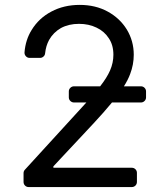

<svg xmlns="http://www.w3.org/2000/svg" viewBox="-20 -757 645 777"><path d="M75.3 -21V-56.1Q75.3 -64.3 80.6 -70L315.3 -326.7L329.5 -342.3H279.5Q271 -342.3 264.7 -348.4Q258.5 -354.4 258.5 -362.9V-387.1Q258.5 -395.6 264.7 -401.6Q271 -407.7 279.5 -407.7H385.3Q412.6 -442.5 425.4 -471.9Q438.9 -502.8 438.9 -535.5Q438.9 -574.6 420.5 -601.9Q402.3 -630.3 370.7 -645.2Q339.1 -660.5 299.7 -660.5Q258.2 -660.5 226.6 -643.5Q195.7 -625.7 178.6 -595.2Q165.8 -571.7 162.6 -541.5Q161.9 -533.4 155.9 -528.1Q149.9 -522.7 142 -522.7H99.8Q90.9 -522.7 84.7 -529.5Q78.5 -536.2 79.2 -545.5Q83.5 -596.2 107.6 -634.9Q136.7 -683.2 187.9 -710.2Q238.6 -737.2 302.6 -737.2Q366.5 -737.2 415.8 -710.2Q464.8 -683.6 493.3 -637.4Q521.3 -590.9 521.3 -535.5Q521.3 -495.7 506.7 -457.4Q498.2 -434.3 481.5 -407.7H550.4Q558.9 -407.7 565 -401.6Q571 -395.6 571 -387.1V-362.9Q571 -354.4 565 -348.4Q558.9 -342.3 550.4 -342.3H433.2Q400.2 -302.2 359.4 -258.5L196 -83.8V-78.1H513.1Q522 -78.1 528.1 -72.1Q534.1 -66.1 534.1 -57.5V-21Q534.1 -12.1 528.1 -6Q522 0 513.1 0H95.9Q87.4 0 81.3 -6Q75.3 -12.1 75.3 -21Z"/></svg>

Font: DeltaSans
Style: Regular
Weight: 400
Designer: Rasmus Andersson
Foundry: rsms
Version: Version 3.012